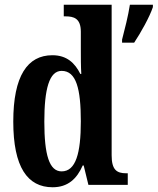

<svg xmlns="http://www.w3.org/2000/svg" viewBox="-20 -780 665 810"><path d="M202 10C266 10 304 -25 329 -82H333L353 0H519V-49H512C472 -49 451 -64 451 -125V-760H249V-711H256C291 -711 321 -703 321 -646V-577C321 -539 321 -499 323 -468H319C296 -514 262 -547 201 -547C96 -547 36 -460 36 -267C36 -75 96 10 202 10ZM495 -613V-600H546C574 -642 611 -708 625 -750V-760H528C521 -714 506 -655 495 -613ZM240 -57C188 -57 167 -126 167 -267C167 -405 188 -481 240 -481C302 -481 321 -405 321 -268C321 -134 300 -57 240 -57Z"/></svg>

Font: Noto Serif Tamil ExtraCondensed
Style: Bold Italic
Weight: 700
Width: 2
Italic angle: -12°
Designer: Indian Type Foundry, Tom Grace, and the Monotype Design Team
Foundry: Monotype Imaging Inc.
Version: Version 2.003